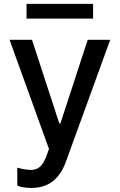

<svg xmlns="http://www.w3.org/2000/svg" viewBox="-20 -747 606 972"><path d="M138.5 204.5C226.2 204.5 281.6 158.7 313.2 72.8L538 -545.5H424L285.9 -122.2H280.2L142 -545.5H28.4L228 7.1L214.8 43.3C195.3 95.5 171.5 112.9 138.1 113.3C124.6 113.6 94.1 110.1 67.5 101.6V192.8C80.3 198.5 106.5 204.5 138.5 204.5ZM114.3 -652.7H451.3V-727.3H114.3Z"/></svg>

Font: Magic Ui Pro Medium
Style: Regular
Weight: 500
Designer: Stefan Endress, Andreas Faust
Version: Version 1.000;FEAKit 1.0